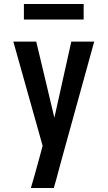

<svg xmlns="http://www.w3.org/2000/svg" viewBox="-20 -944 540 964"><path d="M135 0Q146 -36 156 -72.5Q166 -109 176 -145L194 -212L47 -735H162L253 -353L338 -735H453L283 -120L263 -45L250 0ZM100 -846V-924H400V-846Z"/></svg>

Font: Iosevka
Style: Bold
Weight: 700
Monospace: yes
Designer: Belleve Invis
Foundry: Belleve Invis
Version: Version 32.5.0; ttfautohint (v1.8.4)